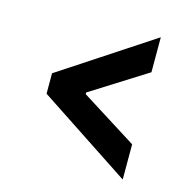

<svg xmlns="http://www.w3.org/2000/svg" viewBox="-93 -696 785 790"><g transform="rotate(15 300.0 -301.0)"><path d="M103 -258V-345L497 -604V-455L259 -305V-298L497 -148V2Z"/></g></svg>

Font: Aneliza ExtraBold
Style: Regular
Weight: 800
Designer: Mike Abbink, Paul van der Laan, Pieter van Rosmalen
Foundry: Bold Monday
Version: Version 3.001;September 8, 2019;FontCreator 11.5.0.2425 64-b